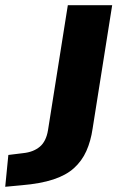

<svg xmlns="http://www.w3.org/2000/svg" viewBox="-143 -523 483 736"><path d="M-123 193 -111 71 -54 64Q-15 60 9.5 39.5Q34 19 41 -24L117 -503H287L212 -30Q205 18 188 56Q171 94 140.5 121.5Q110 149 61 165Q12 181 -59 187Z"/></svg>

Font: Nunito Sans 7pt SemiExpanded ExtraBold
Style: Italic
Weight: 800
Width: 6
Italic angle: -9°
Designer: Vernon Adams
Foundry: Vernon Adams
Version: Version 3.101;gftools[0.9.27]